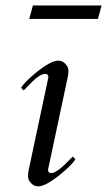

<svg xmlns="http://www.w3.org/2000/svg" viewBox="-20 -658 386 692"><path d="M98.6 -638.2H346.2L333 -589.8H85.4ZM154.3 -380.9Q154.3 -391.6 142.1 -391.6Q121.1 -391.6 78.1 -345.2Q69.3 -335.4 65.4 -332L56.2 -341.3Q65.9 -360.4 111.3 -397.5Q163.6 -439.5 189.9 -439.5Q204.6 -439.5 215.6 -428Q226.6 -416.5 226.6 -403.8Q226.6 -391.1 225.1 -384.8L153.3 -46.9V-44.9Q153.3 -34.2 165.5 -34.2Q185.1 -34.2 234.4 -85.9Q239.7 -91.3 242.2 -93.8L251.5 -84.5Q241.7 -65.4 196.3 -28.3Q144 13.7 117.7 13.7Q103 13.7 92 2.2Q81.1 -9.3 81.1 -21.7Q81.1 -34.2 82.5 -41L154.3 -378.9Z"/></svg>

Font: Cardo-Italic
Style: Italic
Weight: 400
Italic angle: -12°
Designer: David J. Perry
Foundry: David J. Perry
Version: Version 0.991